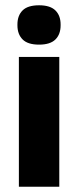

<svg xmlns="http://www.w3.org/2000/svg" viewBox="-20 -707 296 727"><path d="M51.5 0V-491.5H204.5V0ZM128 -538Q85 -538 65.5 -557.8Q46 -577.5 46 -611V-614.5Q46 -648 65.5 -667.5Q85 -687 128 -687Q170 -687 189.8 -667.5Q209.5 -648 209.5 -614.5V-611Q209.5 -577 189.8 -557.5Q170 -538 128 -538Z"/></svg>

Font: Anek Telugu Medium
Style: Bold
Weight: 700
Version: Version 1.003